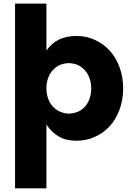

<svg xmlns="http://www.w3.org/2000/svg" viewBox="-20 -760 719 1046"><path d="M232.9 -484.9Q260.7 -523.4 299.8 -543.9Q340.8 -564 397 -564Q450.7 -564 496.1 -543Q543.9 -521 577.1 -484.9Q610.8 -448.2 630.9 -395Q650.9 -341.8 650.9 -277.8Q650.9 -215.3 630.9 -162.1Q610.4 -107.9 577.1 -71.8Q542.5 -34.2 496.1 -14.2Q450.7 6.8 397 6.8Q339.8 6.8 300.8 -16.1Q262.7 -37.6 232.9 -81.1V266.1H62V-740.2H232.9ZM244.1 -217.8Q254.4 -191.9 272.9 -174.8Q291 -156.7 312 -149.9Q333 -141.1 355 -141.1Q374.5 -141.1 398.9 -148.9Q418 -155.8 438 -173.8Q455.6 -191.4 465.8 -216.8Q477.1 -245.1 477.1 -277.8Q477.1 -310.5 465.8 -338.9Q455.6 -364.3 438 -381.8Q418 -400.4 398.9 -408.2Q374.5 -416 355 -416Q334.5 -416 312 -408.2Q292 -401.9 272.9 -382.8Q254.4 -365.7 244.1 -339.8Q232.9 -311.5 232.9 -278.8Q232.9 -246.1 244.1 -217.8Z"/></svg>

Font: PoppinsZ
Style: Bold
Weight: 700
Designer: Ninad Kale (Devanagari), Jonny Pinhorn (Latin)
Foundry: Indian Type Foundry
Version: Version 3.002;FEAKit 1.0